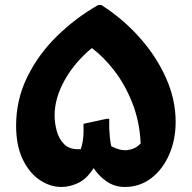

<svg xmlns="http://www.w3.org/2000/svg" viewBox="-20 -739 762 763"><path d="M678 -255Q678 -183 652 -124Q626 -65 580.5 -30.5Q535 4 476 4Q436 4 404.5 -17.5Q373 -39 352 -71Q325 -28 291 -12Q257 4 224 4Q179 4 137.5 -24Q96 -52 70 -106.5Q44 -161 44 -240Q44 -343 88.5 -433.5Q133 -524 207.5 -596.5Q282 -669 370 -719H383Q469 -664 535.5 -589Q602 -514 640 -428.5Q678 -343 678 -255ZM476 -142Q492 -142 508.5 -148Q525 -154 539 -169Q535 -256 506 -329.5Q477 -403 434 -458.5Q391 -514 345 -548Q277 -492 237 -420.5Q197 -349 197 -280Q197 -250 205.5 -218.5Q214 -187 235 -166Q256 -145 293 -146Q297 -146 301 -146Q311 -176 312 -211V-247L404 -267H414V-232Q415 -212 416.5 -194.5Q418 -177 422 -158Q453 -142 476 -142Z"/></svg>

Font: Kufam
Style: Bold
Weight: 700
Designer: Wael Morcos, Artur Schmal
Foundry: Original Type
Version: Version 1.300; ttfautohint (v1.8.3)